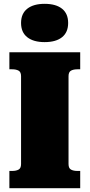

<svg xmlns="http://www.w3.org/2000/svg" viewBox="-20 -983 468 1003"><path d="M90 -126V-585Q90 -607 77 -614Q64 -621 44 -621H29V-710H399V-621H384Q364 -621 351 -614Q338 -607 338 -585V-126Q338 -104 351 -97Q364 -90 384 -90H399V0H29V-90H44Q64 -90 77 -97Q90 -104 90 -126ZM213 -763Q155 -763 122.5 -788.5Q90 -814 90 -863Q90 -912 122.5 -937.5Q155 -963 213 -963Q272 -963 304 -937.5Q336 -912 336 -863Q336 -814 304 -788.5Q272 -763 213 -763Z"/></svg>

Font: Roboto Serif 20pt Black
Style: Regular
Weight: 900
Version: Version 1.008